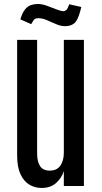

<svg xmlns="http://www.w3.org/2000/svg" viewBox="-20 -932 510 962"><path d="M188.5 9.8C218.4 9.8 242.7 1.4 261.2 -15.4C279.8 -32.1 292.6 -51.9 299.8 -74.7V0H400.4V-732.4H299.8V-166C299.8 -140.3 294 -119.1 282.5 -102.3C270.9 -85.5 253.1 -77.1 229 -77.1C207.2 -77.1 191.2 -84.5 181.2 -99.1C171.1 -113.8 166 -135.3 166 -163.6V-732.4H65.9V-152.3C65.9 -113.6 71.6 -82.3 83 -58.3C94.4 -34.4 109.4 -17.1 127.9 -6.3C146.5 4.4 166.7 9.8 188.5 9.8ZM306.6 -800.8C325.2 -800.8 340.4 -805.7 352.3 -815.4C364.2 -825.2 374.3 -846.4 382.8 -878.9L387.2 -897L327.1 -910.6C321.9 -896 317.2 -886.7 313 -882.8C308.8 -878.9 304.4 -876.6 299.8 -876H297.9C289.7 -876 278.1 -879 262.9 -885C247.8 -891 231.9 -897.1 215.1 -903.1C198.3 -909.1 183.3 -912.1 169.9 -912.1C157.6 -912.1 145.9 -910.2 135 -906.5C124.1 -902.8 114.2 -895.4 105.2 -884.5C96.3 -873.6 88.5 -857.1 82 -835L136.2 -811C140.8 -819.5 144.8 -826.1 148.2 -830.8C151.6 -835.5 155.9 -838.5 161.1 -839.8C163.4 -840.5 167.2 -840.8 172.4 -840.8C186 -840.8 200.4 -837.5 215.6 -830.8C230.7 -824.1 246.1 -817.5 261.7 -810.8C277.3 -804.1 292.3 -800.8 306.6 -800.8Z"/></svg>

Font: Antonio
Style: Regular
Weight: 400
Designer: Vernon Adams
Foundry: Vernon Adams
Version: Version 1.002